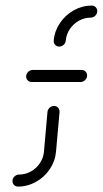

<svg xmlns="http://www.w3.org/2000/svg" viewBox="-20 -539 378 707"><path d="M178.9 -148.9Q184.8 -148.9 189.8 -145.9Q194.8 -143 197.2 -137.8Q199.6 -132.6 199.3 -126.7L186.3 19.3Q183.3 54.1 163.5 83.7Q143.7 113.3 112.4 130.7Q81.1 148.1 46.3 148.1Q40.4 148.1 35.4 145.2Q30.4 142.2 28 137Q25.6 131.9 25.9 125.9Q26.3 120 29.8 114.8Q33.3 109.6 38.9 106.7Q44.4 103.7 50.4 103.7Q73.3 103.7 93.7 92.4Q114.1 81.1 127 61.7Q140 42.2 141.9 19.3L154.8 -126.7Q155.2 -132.6 158.7 -137.8Q162.2 -143 167.6 -145.9Q173 -148.9 178.9 -148.9ZM76.3 -259.3Q76.7 -265.2 80.2 -270.4Q83.7 -275.6 89.1 -278.5Q94.4 -281.5 100.4 -281.5H280.4Q286.3 -281.5 291.3 -278.5Q296.3 -275.6 298.7 -270.4Q301.1 -265.2 300.7 -259.3Q300.4 -253.3 296.9 -248.1Q293.3 -243 288 -240Q282.6 -237 276.7 -237H96.7Q90.7 -237 85.7 -240Q80.7 -243 78.3 -248.1Q75.9 -253.3 76.3 -259.3ZM198.1 -367.4Q192.2 -367.4 187.2 -370.4Q182.2 -373.3 179.8 -378.5Q177.4 -383.7 177.8 -389.6Q180.7 -424.4 200.7 -454.1Q220.7 -483.7 251.9 -501.1Q283 -518.5 317.8 -518.5Q323.7 -518.5 328.7 -515.6Q333.7 -512.6 336.1 -507.4Q338.5 -502.2 338.1 -496.3Q337.8 -490.4 334.3 -485.2Q330.7 -480 325.4 -477Q320 -474.1 314.1 -474.1Q291.1 -474.1 270.7 -462.8Q250.4 -451.5 237.2 -432Q224.1 -412.6 222.2 -389.6Q221.9 -383.7 218.3 -378.5Q214.8 -373.3 209.4 -370.4Q204.1 -367.4 198.1 -367.4Z"/></svg>

Font: 26F Galaxy Sans Oblique
Style: Regular
Weight: 400
Italic angle: -5°
Designer: C₂₉H₂₅N₃O₅
Version: Version 1.200;FEAKit 1.0